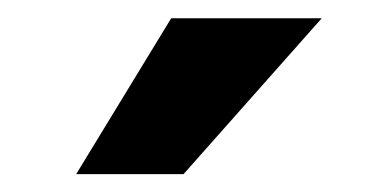

<svg xmlns="http://www.w3.org/2000/svg" viewBox="-20 -783 416 213"><path d="M169.9 -762.7H336.9L183.6 -589.8H64.5Z"/></svg>

Font: Mgen+ 1c bold
Style: Bold
Weight: 700
Designer: [Source Han Sans]
Ryoko NISHIZUKA  (kana & ideographs); Paul D. Hunt (Latin, Greek & Cyrillic); Wenlong ZHANG  (bopomofo
Version: Version 1.059.20150602